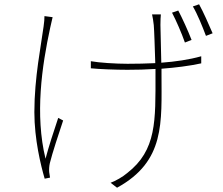

<svg xmlns="http://www.w3.org/2000/svg" viewBox="-20 -822 1040 894"><path d="M225 -742 187 -747C187 -736 186 -717 183 -699C172 -614 140 -461 140 -300C140 -173 170 -52 188 10L213 5C212 -2 210 -12 209 -21C208 -33 209 -49 212 -62C222 -104 256 -208 274 -261L251 -273C230 -210 206 -137 192 -83C142 -287 175 -515 214 -694C218 -711 222 -730 225 -742ZM810 -773 781 -763C800 -727 826 -667 841 -624L872 -636C856 -678 828 -739 810 -773ZM907 -802 878 -792C899 -757 922 -700 939 -655L970 -667C952 -709 926 -768 907 -802ZM403 -537V-504C440 -500 520 -497 573 -497C616 -497 660 -498 704 -501V-476C704 -260 710 -123 572 -16C551 2 519 20 495 29L525 52C750 -71 732 -252 732 -476V-502C798 -507 862 -515 917 -527V-560C860 -544 797 -535 731 -530L727 -706C727 -728 728 -744 729 -755H688C691 -740 694 -726 696 -705C698 -684 701 -594 703 -528C660 -526 617 -525 574 -525C519 -525 441 -530 403 -537Z"/></svg>

Font: Noto Sans CJK HK Thin
Style: Regular
Weight: 100
Designer: Ryoko NISHIZUKA 西塚涼子 (kana, bopomofo & ideographs); Paul D. Hunt (Latin, Greek & Cyrillic); Sandoll Communications 산돌커뮤니
Foundry: Adobe
Version: Version 2.004;hotconv 1.0.118;makeotfexe 2.5.65603